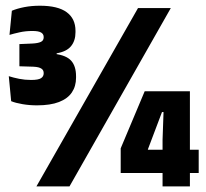

<svg xmlns="http://www.w3.org/2000/svg" viewBox="-20 -668 738 688"><path d="M112.5 -290.5Q85.5 -290.5 60.5 -294.8Q35.5 -299 20 -305.5L11.5 -395Q29 -389.5 49 -385.5Q69 -381.5 91.5 -381.5Q117.5 -381.5 127 -387.8Q136.5 -394 136.5 -405V-406.5Q136.5 -411.5 134.5 -415.5Q132.5 -419.5 128.2 -422.2Q124 -425 117 -426.8Q110 -428.5 99 -429L49.5 -430.5V-510L95.5 -512Q116 -513 126.2 -517.8Q136.5 -522.5 136.5 -534V-535.5Q136.5 -546 127.2 -551.5Q118 -557 96.5 -557Q71.5 -557 50.2 -552.2Q29 -547.5 14 -543L22.5 -629.5Q41.5 -637.5 67.2 -642.5Q93 -647.5 123 -647.5Q187.5 -647.5 219 -624.2Q250.5 -601 250.5 -557.5V-552.5Q250.5 -522 234.5 -502.5Q218.5 -483 183 -477V-462.5L175.5 -475Q217.5 -470 235 -450.5Q252.5 -431 252.5 -395V-389.5Q252.5 -359 237.5 -336.8Q222.5 -314.5 191.5 -302.5Q160.5 -290.5 112.5 -290.5ZM110.5 0 474.5 -639H592L229 0ZM562.5 0V-167L566 -266.5H560.5L510 -133V-104L466 -131.5H692V-48H412.5V-136.5L498.5 -341H660.5V0Z"/></svg>

Font: Anek Odia SemiCondensed ExtraBold
Style: Regular
Weight: 800
Width: 4
Designer: Yesha Goshar & Mahesh Sahu (Odia), Yesha Goshar (Latin)
Foundry: Ek Type
Version: Version 1.003